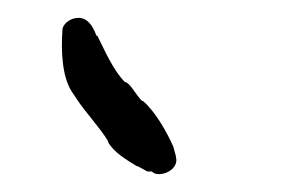

<svg xmlns="http://www.w3.org/2000/svg" viewBox="-20 -684 331 215"><path d="M50 -652C48 -625 50 -598 60 -582L66 -573C75 -559 92 -541 101 -526V-525C107 -514 120 -506 133 -498H134L145 -492H150C152 -490 154 -489 158 -489C169 -489 180 -498 177 -508V-509L174 -520C166 -538 153 -560 140 -571H139C132 -578 127 -589 121 -592H120C107 -605 98 -626 89 -644H88C84 -655 78 -664 68 -664C60 -664 52 -659 50 -652Z"/></svg>

Font: Scribbler
Style: Lt
Weight: 300
Designer: Mew Too
Foundry: Cannot Into Space Fonts
Version: Version 1.001